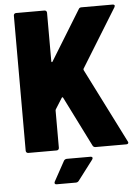

<svg xmlns="http://www.w3.org/2000/svg" viewBox="-58 -744 677 957"><g transform="rotate(-5 280.0 -266.0)"><path d="M59 0H201C208 0 213 -5 213 -12V-199C213 -201 214 -203 215 -205L249 -259C251 -263 254 -262 256 -259L381 -9C384 -3 389 0 395 0H549C556 0 560 -3 560 -8C560 -10 559 -12 558 -14L370 -387C369 -390 369 -392 370 -394L550 -686C555 -695 551 -700 542 -700H386C380 -700 375 -698 372 -692L219 -443C217 -439 213 -440 213 -445V-688C213 -695 208 -700 201 -700H59C52 -700 47 -695 47 -688V-12C47 -5 52 0 59 0ZM186 168H282C288 168 293 166 297 161L373 61C375 58 376 56 376 53C376 49 373 46 366 46H248C242 46 236 49 233 54L178 154C174 162 177 168 186 168Z"/></g></svg>

Font: Barlow Semi Condensed ExtraBold
Style: Regular
Weight: 800
Width: 4
Designer: Jeremy Tribby
Foundry: Tribby Type
Version: Version 1.422;hotconv 1.0.109;makeotfexe 2.5.65596